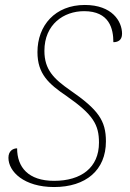

<svg xmlns="http://www.w3.org/2000/svg" viewBox="-20 -744 525 774"><path d="M198 10C326 10 407 -58 407 -174C407 -258 376 -302 263 -380C197 -426 159 -463 159 -539C159 -646 237 -699 319 -699C421 -699 437 -628 437 -574C453 -574 472 -580 472 -608C472 -658 432 -724 322 -724C202 -724 131 -641 131 -534C131 -446 176 -406 248 -357C356 -282 379 -241 379 -169C379 -68 307 -15 198 -15C94 -15 49 -70 49 -146C33 -146 14 -136 14 -108C14 -52 77 10 198 10Z"/></svg>

Font: Noto Serif SemiCondensed Thin
Style: Italic
Weight: 100
Width: 4
Italic angle: -12°
Designer: Monotype Design Team
Foundry: Monotype Imaging Inc.
Version: Version 2.013